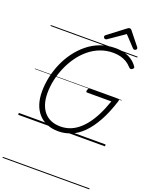

<svg xmlns="http://www.w3.org/2000/svg" viewBox="-287 -1364 1528 1971"><g transform="rotate(20 477.0 -378.0)"><path d="M443 19Q373 19 318.5 -4Q264 -27 225.5 -70Q187 -113 167.5 -173Q148 -233 148 -308Q148 -385 164.5 -464.5Q181 -544 214 -620Q247 -696 295 -761.5Q343 -827 405 -877.5Q467 -928 543 -956.5Q619 -985 707 -985Q761 -985 807 -972Q853 -959 889 -934Q925 -909 950 -872Q957 -863 953 -855.5Q949 -848 938 -841Q928 -835 921 -836.5Q914 -838 903 -849Q878 -877 848 -895Q818 -913 781.5 -922.5Q745 -932 702 -932Q626 -932 560 -906.5Q494 -881 439 -835.5Q384 -790 341 -729.5Q298 -669 268 -600Q238 -531 222 -458Q206 -385 206 -313Q206 -248 222 -196.5Q238 -145 268.5 -109Q299 -73 344 -54Q389 -35 448 -35Q496 -35 541.5 -50Q587 -65 629.5 -97Q672 -129 711.5 -179Q751 -229 786 -297.5Q821 -366 852 -456H589Q577 -456 576 -463.5Q575 -471 578 -481Q583 -495 589 -500.5Q595 -506 605 -506H904Q917 -506 919.5 -501Q922 -496 919 -483Q876 -347 823 -251.5Q770 -156 710 -96Q650 -36 582.5 -8.5Q515 19 443 19ZM575 -1035Q567 -1035 560.5 -1042Q554 -1049 554 -1057Q554 -1063 556.5 -1066.5Q559 -1070 563 -1074L744 -1212Q753 -1220 759.5 -1223Q766 -1226 774 -1226Q781 -1226 787 -1222.5Q793 -1219 798 -1211L910 -1071Q913 -1067 914.5 -1063Q916 -1059 916 -1055Q916 -1047 907.5 -1041Q899 -1035 892 -1035Q886 -1035 881.5 -1037.5Q877 -1040 873 -1045L765 -1160L597 -1044Q590 -1039 585.5 -1037Q581 -1035 575 -1035ZM0 460H948V470H0ZM0 -20H948V0H0ZM0 -505H948V-500H0ZM0 -980H948V-970H0Z"/></g></svg>

Font: Playwrite NO Guides
Style: Regular
Weight: 400
Designer: Veronika Burian, José Scaglione
Foundry: TypeTogether
Version: Version 1.003